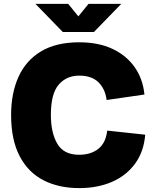

<svg xmlns="http://www.w3.org/2000/svg" viewBox="-20 -955 802 985"><path d="M386 10Q281 10 202.5 -30.5Q124 -71 80.5 -154.5Q37 -238 37 -365Q37 -477 75 -561Q113 -645 190.5 -691.5Q268 -738 386 -738Q485 -738 556.5 -704.5Q628 -671 670.5 -611Q713 -551 721 -470L527 -442Q520 -498 485.5 -532.5Q451 -567 386 -567Q321 -567 281 -520.5Q241 -474 241 -365Q241 -274 274 -217.5Q307 -161 386 -161Q446 -161 484.5 -191.5Q523 -222 530 -285L725 -264Q718 -177 673 -115.5Q628 -54 554.5 -22Q481 10 386 10ZM302 -791 162 -935H330L382 -871L434 -935H602L462 -791Z"/></svg>

Font: BDO Grotesk Black
Style: Regular
Weight: 900
Designer: Deni Anggara
Foundry: Lokal Container
Version: Version 2.000